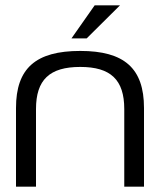

<svg xmlns="http://www.w3.org/2000/svg" viewBox="-20 -700 600 720"><path d="M40 -295V0H115V-291C115 -401 166 -449 281 -449C395 -449 446 -401 446 -291V0H520V-295C520 -444 446 -509 281 -509C114 -509 40 -444 40 -295ZM248 -556H305L430 -680H335Z"/></svg>

Font: LT Wave Light
Style: Regular
Weight: 300
Designer: Daniel Lyons
Version: Version 2.5 (Glyphs App)